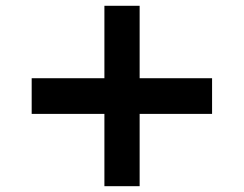

<svg xmlns="http://www.w3.org/2000/svg" viewBox="-20 -640 838 660"><path d="M338.9 0V-248.5H88.9V-371.1H338.9V-620.1H460V-371.1H709V-248.5H460V0Z"/></svg>

Font: Now
Style: Bold
Weight: 700
Designer: Alfredo Marco Pradil
Foundry: Alfredo Marco Pradil
Version: Version 1.002;PS 001.002;hotconv 1.0.88;makeotf.lib2.5.64775